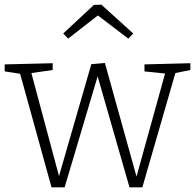

<svg xmlns="http://www.w3.org/2000/svg" viewBox="-25 -798 833 820"><path d="M592 -523 788 -528V-499L724 -486L583 2H528L392 -472L251 2H195L61 -483L-5 -493V-523L200 -528V-499L109 -486L227 -46L365 -524L423 -529L558 -44L680 -484L592 -493ZM408 -778 544 -655 523 -633 393 -732 266 -633 245 -655 376 -777Z"/></svg>

Font: Bitter Pro Light
Style: Regular
Weight: 300
Designer: Sol Matas, and Bitter project Authors
Foundry: Sol Matas
Version: Version 1.010